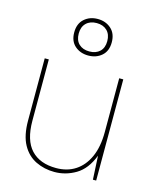

<svg xmlns="http://www.w3.org/2000/svg" viewBox="-113 -819 739 909"><g transform="rotate(15 256.5 -364.5)"><path d="M241 12Q191 12 149 -8.5Q107 -29 82.5 -73.5Q58 -118 58 -191V-496H78V-196Q78 -100 121 -54Q164 -8 244 -8Q298 -8 338 -34Q378 -60 400.5 -110Q423 -160 423 -232V-496H443V0H427L421 -116Q394 -46 345 -17Q296 12 241 12ZM253 -562Q214 -562 187.5 -585Q161 -608 161 -651Q161 -694 187.5 -717.5Q214 -741 253 -741Q292 -741 318.5 -717.5Q345 -694 345 -651Q345 -608 318.5 -585Q292 -562 253 -562ZM253 -582Q285 -582 304 -600Q323 -618 323 -651Q323 -684 304 -702.5Q285 -721 253 -721Q221 -721 202 -702.5Q183 -684 183 -651Q183 -618 202 -600Q221 -582 253 -582Z"/></g></svg>

Font: DM Sans 24pt Thin
Style: Regular
Weight: 250
Designer: Colophon Foundry, Jonny Pinhorn
Foundry: Colophon Foundry
Version: Version 4.004;gftools[0.9.30]